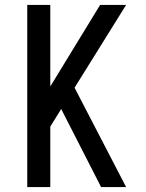

<svg xmlns="http://www.w3.org/2000/svg" viewBox="-20 -755 588 775"><path d="M90 0V-735H183V-406L384 -735H489L281 -401L489 0H388L227 -315L183 -244V0Z"/></svg>

Font: Iosevka Semi-Condensed Medium
Style: Regular
Weight: 500
Monospace: yes
Designer: Belleve Invis
Foundry: Belleve Invis
Version: Version 27.3.5